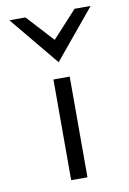

<svg xmlns="http://www.w3.org/2000/svg" viewBox="-85 -794 571 847"><g transform="rotate(-10 201.0 -371.0)"><path d="M18 -742 200 -522 382 -742H310L200 -622L90 -742ZM237 0V-451H164V0Z"/></g></svg>

Font: Charger
Style: Regular
Weight: 400
Designer: Jasper
Foundry: Cannot Into Space Fonts
Version: Version 0.98